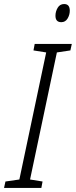

<svg xmlns="http://www.w3.org/2000/svg" viewBox="-74 -932 376 952"><path d="M272 -879Q272 -912 244 -912Q223 -912 212 -893.5Q201 -875 201 -854Q201 -822 230 -822Q250 -822 261 -840Q272 -858 272 -879ZM131 0 137 -32 75 -42 208 -672 275 -682 282 -714H98L92 -682L155 -672L22 -42L-47 -32L-54 0Z"/></svg>

Font: Noto Sans Display Condensed Light
Style: Italic
Weight: 300
Width: 3
Designer: Monotype Design team
Foundry: Monotype Imaging Inc.
Version: 1.000